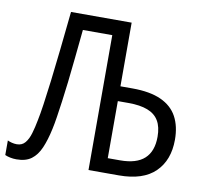

<svg xmlns="http://www.w3.org/2000/svg" viewBox="-81 -802 966 898"><g transform="rotate(10 402.0 -352.5)"><path d="M53.2 9.3Q37.6 9.3 23.4 6.3Q9.3 3.4 -1.5 -1.5V-70.8Q7.3 -66.4 18.8 -63.5Q30.3 -60.5 42.5 -60.5Q67.4 -60.5 82 -78.1Q96.7 -95.7 105.2 -124.8Q113.8 -153.8 120.1 -187.5Q126.5 -217.8 133.5 -266.1Q140.6 -314.5 148.7 -380.6Q156.7 -446.8 165.8 -530.3Q174.8 -613.8 185.1 -713.9H473.1V-411.6H529.8Q613.8 -411.6 666.3 -387.7Q718.8 -363.8 743.2 -318.6Q767.6 -273.4 767.6 -209.5Q767.6 -112.3 710.2 -56.2Q652.8 0 538.1 0H394V-640.6H254.4Q247.1 -567.4 240.7 -504.4Q234.4 -441.4 228.3 -388.9Q222.2 -336.4 216.3 -293.9Q210.4 -251.5 205.3 -218.3Q200.2 -185.1 194.8 -160.6Q183.1 -106 166.7 -68.1Q150.4 -30.3 123.8 -10.5Q97.2 9.3 53.2 9.3ZM473.1 -70.3H531.7Q609.4 -70.3 647.2 -105.2Q685.1 -140.1 685.1 -209Q685.1 -255.9 667.7 -284.9Q650.4 -314 614.7 -327.6Q579.1 -341.3 524.4 -341.3H473.1Z"/></g></svg>

Font: Open Sans SemiCondensed
Style: Regular
Weight: 400
Width: 4
Designer: Monotype Design Team
Foundry: Monotype Imaging Inc.
Version: Version 3.000